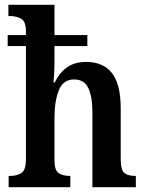

<svg xmlns="http://www.w3.org/2000/svg" viewBox="-20 -780 609 800"><path d="M16 0V-47H22Q50 -47 69 -59Q88 -71 88 -117V-588H12V-634H88V-649Q88 -691 68 -702Q48 -713 24 -713H15V-760H207V-634H344V-588H207V-524Q207 -498 205.5 -471Q204 -444 203 -436H208Q226 -475 258 -498.5Q290 -522 339 -522Q410 -522 446.5 -475.5Q483 -429 483 -328V-118Q483 -71 498.5 -59Q514 -47 544 -47H546V0H365V-312Q365 -377 348 -413Q331 -449 289 -449Q243 -449 225 -403.5Q207 -358 207 -290V-113Q207 -70 224.5 -58.5Q242 -47 271 -47H273V0Z"/></svg>

Font: Noto Serif Condensed SemiBold
Style: Regular
Weight: 600
Width: 3
Designer: Monotype Design Team
Foundry: Monotype Imaging Inc.
Version: Version 2.013